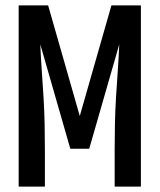

<svg xmlns="http://www.w3.org/2000/svg" viewBox="-20 -690 590 710"><path d="M49 0V-670H158L275 -261L392 -670H501V0H404V-134Q404 -183 405 -232Q406 -281 409 -330Q412 -379 415.5 -428Q419 -477 421 -526L310 -140H240L129 -526Q131 -477 134.5 -428Q138 -379 141 -330Q144 -281 145 -232Q146 -183 146 -134V0Z"/></svg>

Font: Lode Dark Term
Style: Bold
Weight: 700
Monospace: yes
Designer: Belleve Invis
Foundry: Belleve Invis
Version: Version 29.2.0